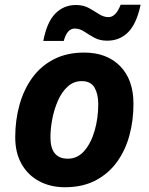

<svg xmlns="http://www.w3.org/2000/svg" viewBox="-20 -777 625 807"><path d="M253 10Q192 10 144.5 -15.5Q97 -41 70.5 -88Q44 -135 44 -200Q44 -272 62 -336.5Q80 -401 116 -450.5Q152 -500 206.5 -528Q261 -556 334 -556Q429 -556 485 -499Q541 -442 541 -340Q541 -271 524 -208Q507 -145 471.5 -96Q436 -47 381.5 -18.5Q327 10 253 10ZM265 -110Q306 -110 334.5 -143Q363 -176 378 -228.5Q393 -281 393 -340Q393 -381 377.5 -408.5Q362 -436 323 -436Q290 -436 265 -413.5Q240 -391 224 -355Q208 -319 200 -278Q192 -237 192 -200Q192 -110 265 -110ZM162 -605Q177 -684 212.5 -720Q248 -756 299 -756Q331 -756 354 -743Q377 -730 396.5 -717.5Q416 -705 436 -705Q467 -705 487 -757H571Q554 -677 518.5 -641.5Q483 -606 431 -606Q399 -606 376.5 -618.5Q354 -631 334.5 -644Q315 -657 294 -657Q262 -657 248 -605Z"/></svg>

Font: BC Sans
Style: Bold Italic
Weight: 700
Italic angle: -12°
Designer: Monotype Design Team
Province of B.C.
Foundry: Monotype Imaging Inc.
Version: Version 2.000;GOOG;noto-source:20170915:90ef993387c0